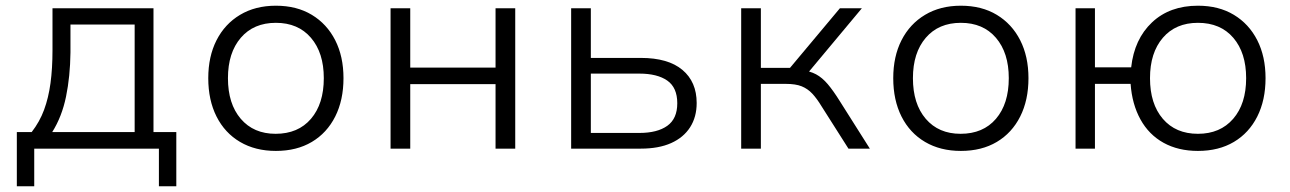

<svg xmlns="http://www.w3.org/2000/svg" viewBox="-20 -521 4523 673"><path d="M39 132V-58H91Q119 -94 134.5 -136Q150 -178 157 -229.5Q164 -281 164 -345V-492H518V-58H598V132H537V0H100V132ZM163 -58H452V-435H227V-337Q226 -253 211.5 -182.5Q197 -112 163 -58Z M947 8Q875 8 821.5 -23.5Q768 -55 739 -112.5Q710 -170 710 -247Q710 -323 739 -380Q768 -437 821.5 -469Q875 -501 947 -501Q1020 -501 1073 -469Q1126 -437 1155 -380Q1184 -323 1184 -247Q1184 -170 1155 -112.5Q1126 -55 1073 -23.5Q1020 8 947 8ZM946 -52Q1025 -52 1070 -104.5Q1115 -157 1115 -247Q1115 -336 1070 -388.5Q1025 -441 947 -441Q869 -441 824 -388.5Q779 -336 779 -247Q779 -157 824 -104.5Q869 -52 946 -52Z M1349 0V-492H1418V-284H1717V-492H1786V0H1717V-226H1418V0Z M1982 0V-492H2051V-318H2226Q2322 -318 2372 -276Q2422 -234 2422 -160Q2422 -111 2399 -75Q2376 -39 2332.5 -19.5Q2289 0 2226 0ZM2051 -55H2221Q2284 -55 2319 -80Q2354 -105 2354 -159Q2354 -214 2319 -238.5Q2284 -263 2221 -263H2051Z M2578 0V-492H2647V-283H2749L2924 -492H3001L2804 -256L2787 -276Q2819 -272 2840.5 -260.5Q2862 -249 2881.5 -226Q2901 -203 2924 -166L3029 0H2954L2860 -148Q2843 -176 2827 -193Q2811 -210 2790 -218.5Q2769 -227 2734 -227H2647V0Z M3348 8Q3276 8 3222.5 -23.5Q3169 -55 3140 -112.5Q3111 -170 3111 -247Q3111 -323 3140 -380Q3169 -437 3222.5 -469Q3276 -501 3348 -501Q3421 -501 3474 -469Q3527 -437 3556 -380Q3585 -323 3585 -247Q3585 -170 3556 -112.5Q3527 -55 3474 -23.5Q3421 8 3348 8ZM3347 -52Q3426 -52 3471 -104.5Q3516 -157 3516 -247Q3516 -336 3471 -388.5Q3426 -441 3348 -441Q3270 -441 3225 -388.5Q3180 -336 3180 -247Q3180 -157 3225 -104.5Q3270 -52 3347 -52Z M4179 8Q4110 8 4058.5 -20.5Q4007 -49 3977.5 -102.5Q3948 -156 3943 -227H3818V0H3750V-492H3818V-285H3945Q3956 -384 4018 -442.5Q4080 -501 4179 -501Q4252 -501 4305 -469Q4358 -437 4387 -380Q4416 -323 4416 -247Q4416 -170 4387 -112.5Q4358 -55 4305 -23.5Q4252 8 4179 8ZM4179 -52Q4257 -52 4302.5 -104.5Q4348 -157 4348 -247Q4348 -336 4303 -388.5Q4258 -441 4179 -441Q4101 -441 4056 -388.5Q4011 -336 4011 -247Q4011 -157 4056 -104.5Q4101 -52 4179 -52Z"/></svg>

Font: Nunito Sans 8pt Light
Style: Regular
Weight: 300
Version: Version 3.101;gftools[0.9.27]